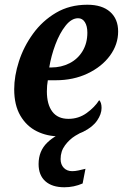

<svg xmlns="http://www.w3.org/2000/svg" viewBox="-20 -566 519 811"><path d="M231 10Q179 10 135.5 -11.5Q92 -33 66 -77.5Q40 -122 40 -189Q40 -245 60 -307Q80 -369 119.5 -423.5Q159 -478 216.5 -512Q274 -546 349 -546Q411 -546 445 -516Q479 -486 479 -433Q479 -378 444.5 -331Q410 -284 350 -255.5Q290 -227 215 -227H182Q178 -205 178 -180Q178 -125 201 -94.5Q224 -64 269 -64Q312 -64 346 -88.5Q380 -113 399 -143Q409 -133 409 -110Q409 -84 390 -56.5Q371 -29 331.5 -9.5Q292 10 231 10ZM196 -281Q239 -281 274 -299Q309 -317 329 -350.5Q349 -384 349 -428Q349 -456 338.5 -472.5Q328 -489 310 -489Q282 -489 257 -457.5Q232 -426 214 -378Q196 -330 188 -281ZM252 225Q200 225 171.5 199.5Q143 174 143 127Q143 72 179.5 36.5Q216 1 274 -15H343Q323 -8 298 7.5Q273 23 254.5 48Q236 73 236 106Q236 129 249.5 143Q263 157 285 157Q297 157 311 154Q325 151 341 147L329 209Q292 225 252 225Z"/></svg>

Font: Noto Serif Condensed
Style: Bold Italic
Weight: 700
Width: 3
Italic angle: -12°
Designer: Monotype Design Team
Foundry: Monotype Imaging Inc.
Version: Version 2.014